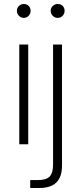

<svg xmlns="http://www.w3.org/2000/svg" viewBox="-20 -726 410 966"><path d="M77 0V-502H122V0ZM100 -636Q86 -636 75.5 -646.5Q65 -657 65 -671Q65 -686 75.5 -696Q86 -706 100 -706Q114 -706 124 -696.5Q134 -687 134 -671Q134 -657 124 -646.5Q114 -636 100 -636ZM132 220V180H170Q213 180 230 162Q247 144 247 102V-502H292V107Q292 144 280 169Q268 194 242.5 207Q217 220 176 220ZM270 -636Q256 -636 245.5 -646.5Q235 -657 235 -671Q235 -686 245.5 -696Q256 -706 270 -706Q285 -706 295 -696.5Q305 -687 305 -671Q305 -657 295 -646.5Q285 -636 270 -636Z"/></svg>

Font: DM Sans 16pt ExtraLight
Style: Regular
Weight: 250
Version: Version 4.004;gftools[0.9.30]